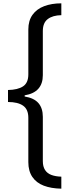

<svg xmlns="http://www.w3.org/2000/svg" viewBox="-20 -906 423 1152"><path d="M348 226Q287 225 242.5 208Q198 191 174 155.5Q150 120 150 67V-199Q150 -250 118.5 -272Q87 -294 28 -294V-366Q87 -367 118.5 -388Q150 -409 150 -460V-729Q150 -782 175 -817Q200 -852 245 -869Q290 -886 348 -886V-815Q296 -814 266.5 -791.5Q237 -769 237 -720V-455Q237 -404 210 -373.5Q183 -343 128 -334V-327Q184 -318 210.5 -287.5Q237 -257 237 -205V61Q237 93 250 113.5Q263 134 288 143.5Q313 153 348 154Z"/></svg>

Font: Noto Sans Kannada UI
Style: Regular
Weight: 400
Designer: Jelle Bosma - Monotype Design Team
Foundry: Monotype Imaging Inc.
Version: Version 2.006